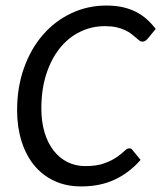

<svg xmlns="http://www.w3.org/2000/svg" viewBox="-20 -669 584 696"><path d="M289.1 -66.9Q330.6 -66.9 357.9 -76.9Q385.3 -86.9 402.8 -99.1Q420.4 -111.3 430.7 -121.3Q440.9 -131.3 448.2 -131.3Q456.5 -131.3 459 -126.5L489.7 -89.4Q449.7 -43.5 396.7 -18.3Q343.8 6.8 274.4 6.8Q219.7 6.8 176.5 -13.4Q133.3 -33.7 103.5 -70.3Q73.7 -106.9 57.9 -157.7Q42 -208.5 42 -269Q42 -353 67.1 -423.1Q92.3 -493.2 136 -543.2Q179.7 -593.3 238.8 -621.1Q297.9 -648.9 365.2 -648.9Q397.9 -648.9 424.3 -643.1Q450.7 -637.2 472.4 -626.2Q494.1 -615.2 512 -599.4Q529.8 -583.5 544.4 -564L515.1 -528.3Q511.2 -523.9 506.8 -521Q502.4 -518.1 495.6 -518.1Q490.2 -518.1 484.9 -522.2Q479.5 -526.4 472.4 -532.7Q465.3 -539.1 456.1 -546.1Q446.8 -553.2 433.6 -559.6Q420.4 -565.9 402.3 -570.1Q384.3 -574.2 360.4 -574.2Q312 -574.2 269.8 -553.5Q227.5 -532.7 196.5 -493.9Q165.5 -455.1 147.7 -399.9Q129.9 -344.7 129.9 -276.4Q129.9 -227.5 141.6 -188.7Q153.3 -149.9 174.6 -122.8Q195.8 -95.7 225.1 -81.3Q254.4 -66.9 289.1 -66.9Z"/></svg>

Font: Carlito
Style: Italic
Weight: 400
Italic angle: -7°
Designer: Lukasz Dziedzic
Foundry: tyPoland Lukasz Dziedzic
Version: Version 1.104